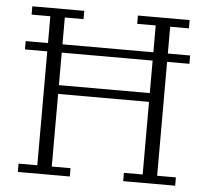

<svg xmlns="http://www.w3.org/2000/svg" viewBox="-51 -752 870 806"><g transform="rotate(5 384.5 -349.0)"><path d="M53 -35H132V-515H38V-550H132V-663H53V-698H272V-663H193V-550H576V-663H498V-698H716V-663H637V-550H731V-515H637V-35H716V0H497V-35H576V-341H193V-35H272V0H53ZM193 -378H576V-515H193Z"/></g></svg>

Font: IBM Plex Serif Light
Style: Regular
Weight: 300
Designer: Mike Abbink, Paul van der Laan, Pieter van Rosmalen
Foundry: Bold Monday
Version: Version 3.001